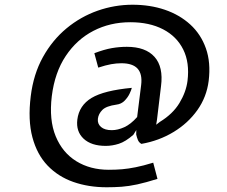

<svg xmlns="http://www.w3.org/2000/svg" viewBox="-20 -664 959 812"><path d="M431 128Q354.5 128 290.2 105.5Q226 83 181.2 36.2Q136.5 -10.5 117 -83.5Q97.5 -156.5 110 -257Q121.5 -350.5 161.5 -422.5Q201.5 -494.5 261.2 -544Q321 -593.5 393 -618.8Q465 -644 540.5 -644Q614.5 -644 677 -622.8Q739.5 -601.5 784.5 -560.5Q829.5 -519.5 850.8 -459.5Q872 -399.5 862.5 -322Q854 -254 814.8 -198.5Q775.5 -143 714 -105.8Q652.5 -68.5 578 -55.5Q567.5 -61.5 563.2 -72Q559 -82.5 556 -95L556.5 -114L544 -94Q511 -65 482.8 -56Q454.5 -47 427.5 -47Q366 -47 333.5 -77.5Q301 -108 307 -158Q314.5 -218 367.2 -249.8Q420 -281.5 537.5 -292.5Q535.5 -283.5 528 -267.8Q520.5 -252 506.8 -238Q493 -224 472.5 -221.5Q429 -215.5 412.8 -199Q396.5 -182.5 394 -162Q391.5 -140.5 407.2 -127Q423 -113.5 452.5 -113.5Q478 -113.5 505.5 -126Q533 -138.5 560 -169L577 -305Q582.5 -351 561.8 -373.8Q541 -396.5 493.5 -396.5Q472.5 -396.5 450 -392.5Q427.5 -388.5 395.5 -378L379 -439Q421 -455 453 -460.5Q485 -466 516.5 -466Q595.5 -466 633.5 -423.5Q671.5 -381 661 -300L644 -158.5L640.5 -136.5L656 -148.5Q711 -182 739 -228.5Q767 -275 773 -322Q782.5 -399 755 -454.5Q727.5 -510 669.8 -540Q612 -570 531 -570Q445.5 -570 375 -533.5Q304.5 -497 258 -427.2Q211.5 -357.5 199 -257Q187 -157 215.5 -87.8Q244 -18.5 302.8 17.8Q361.5 54 440 54Q469 54 496 51.8Q523 49.5 554.2 43.2Q585.5 37 628 24L646 92.5Q596.5 108 560.8 115.8Q525 123.5 494.5 125.8Q464 128 431 128Z"/></svg>

Font: Expletus Sans SemiBold
Style: Italic
Weight: 600
Italic angle: -7°
Version: Version 7.500